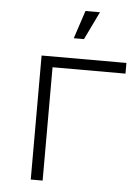

<svg xmlns="http://www.w3.org/2000/svg" viewBox="-52 -765 570 805"><g transform="rotate(5 232.5 -362.0)"><path d="M108 0V-522H465V-477H158V0ZM236 -606 275 -724H336L279 -606Z"/></g></svg>

Font: Montserrat Z Light
Style: Regular
Weight: 300
Designer: Julieta Ulanovsky
Foundry: Julieta Ulanovsky
Version: Version 8.000